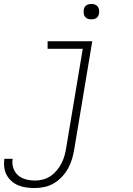

<svg xmlns="http://www.w3.org/2000/svg" viewBox="-53 -729 673 972"><path d="M122 223Q101 223 79.5 220Q58 217 39 209Q20 201 5 187.5Q-10 174 -19.5 156.5Q-29 139 -31.5 117.5Q-34 96 -31 75H11Q7 99 14.5 121.5Q22 144 38.5 158.5Q55 173 78 179Q101 185 125 185Q145 185 165.5 179.5Q186 174 203.5 162Q221 150 235 133Q249 116 258.5 97.5Q268 79 273.5 59Q279 39 282 20L366 -482H188V-520H414L323 26Q319 50 312 74.5Q305 99 292.5 122Q280 145 261.5 165Q243 185 220.5 198.5Q198 212 172.5 217.5Q147 223 122 223ZM410 -631Q400 -631 391.5 -634Q383 -637 377.5 -644Q372 -651 371 -660.5Q370 -670 371 -680Q372 -686 375 -692Q378 -698 384 -702Q390 -706 396.5 -707.5Q403 -709 409 -709Q419 -709 427.5 -706Q436 -703 441.5 -696Q447 -689 448.5 -679.5Q450 -670 448 -660Q447 -654 444 -648Q441 -642 435.5 -638Q430 -634 423 -632.5Q416 -631 410 -631Z"/></svg>

Font: Iosevka Extralight Extended
Style: Italic
Weight: 200
Width: 7
Italic angle: -9°
Monospace: yes
Designer: Belleve Invis
Foundry: Belleve Invis
Version: Version 32.5.0; ttfautohint (v1.8.4)